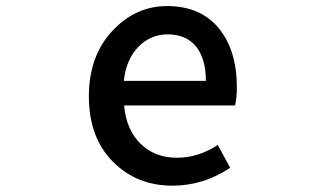

<svg xmlns="http://www.w3.org/2000/svg" viewBox="-20 -584 1040 617"><path d="M534.2 12.7Q418.9 12.7 342.3 -64.9Q265.6 -142.6 265.6 -274.4Q265.6 -403.3 340.3 -483.9Q415 -564.5 516.6 -564.5Q624 -564.5 682.6 -493.7Q741.2 -422.9 741.2 -302.7Q741.2 -270.5 735.4 -245.1H378.9Q385.7 -167 431.6 -122.1Q477.5 -77.1 548.8 -77.1Q617.2 -77.1 679.7 -118.2L719.7 -44.9Q633.8 12.7 534.2 12.7ZM377.9 -324.2H641.6Q641.6 -395.5 609.9 -434.6Q578.1 -473.6 518.6 -473.6Q464.8 -473.6 425.3 -434.1Q385.7 -394.5 377.9 -324.2Z"/></svg>

Font: GenEi Gothic M SemiBold
Style: Regular
Weight: 500
Designer: o_tamon (Modified); [Source Han Sans]
Ryoko NISHIZUKA  (kana & ideographs); Paul D. Hunt (Latin, Greek & Cyrillic); Wenl
Version: Version 1.1a;Original Version 1.004